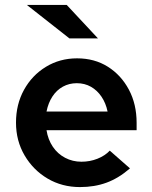

<svg xmlns="http://www.w3.org/2000/svg" viewBox="-20 -750 618 780"><path d="M305 10Q232 10 173.5 -24.5Q115 -59 80 -118.5Q45 -178 45 -252Q45 -326 77.5 -385Q110 -444 166.5 -478.5Q223 -513 293 -513Q364 -513 418 -479Q472 -445 503.5 -386Q535 -327 535 -251V-221H169Q175 -183 194.5 -154Q214 -125 244.5 -109Q275 -93 311 -93Q345 -93 375.5 -105Q406 -117 426 -138L508 -66Q462 -26 413 -8Q364 10 305 10ZM169 -297H417Q410 -331 392.5 -357Q375 -383 349.5 -397.5Q324 -412 292 -412Q261 -412 235.5 -398Q210 -384 193 -358Q176 -332 169 -297ZM262 -594 89 -730H251L378 -594Z"/></svg>

Font: Red Hat Text SemiBold
Style: Regular
Weight: 600
Designer: Pentagram, MCKL
Foundry: MCKL
Version: Version 1.030